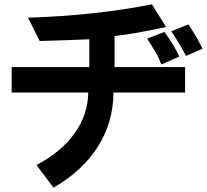

<svg xmlns="http://www.w3.org/2000/svg" viewBox="-20 -741 960 890"><path d="M506 -312Q505 -175 434.5 -62.5Q364 50 228 129L149 24Q265 -37 326.5 -124Q388 -211 389 -312H34V-430H394V-559Q313 -555 164 -551L110 -659Q423 -669 684 -721L750 -616Q610 -585 511 -574V-430H838V-312ZM842 -482Q812 -540 774 -596L853 -628Q886 -581 919 -515ZM728 -442Q718 -470 704.5 -493.5Q691 -517 662 -562L742 -593Q786 -534 811 -479Z"/></svg>

Font: LINE Seed Sans KR Bold
Style: Regular
Weight: 700
Designer: LINE BX Design & Sandoll Inc & Dalton Maag Ltd
Foundry: Sandoll Inc.
Version: Version 1.000